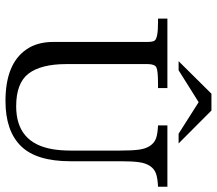

<svg xmlns="http://www.w3.org/2000/svg" viewBox="-66 -724 803 711"><g transform="rotate(90 335.5 -368.5)"><path d="M671.4 -552.2Q641.1 -550.8 623.5 -544.9Q606 -539.1 595 -522.9Q584 -506.8 580.6 -481.7Q577.1 -456.5 577.1 -413.1V-227.5Q577.1 -101.6 520.8 -44.4Q464.4 12.7 354 12.7Q216.8 12.7 163.6 -64Q135.3 -104 135.3 -164.6V-513.7Q135.3 -532.2 130.4 -539.6Q121.6 -552.2 63 -552.2H48.8V-586.9H306.2V-552.2H290.5Q241.2 -552.2 229.2 -545.9Q217.3 -539.6 217.3 -513.7V-212.9Q217.3 -119.6 252.2 -73.2Q287.1 -26.9 373.5 -26.9Q510.3 -26.9 532.7 -163.1Q537.6 -192.4 537.6 -229.5V-411.6Q537.6 -456.1 534.2 -481.4Q530.8 -506.8 519.8 -522.9Q508.8 -539.1 491.9 -544.9Q475.1 -550.8 444.3 -552.2V-586.9H671.4ZM511.2 -628.4H475.1L358.4 -702.6L240.2 -628.4H206.5L327.1 -750H389.2Z"/></g></svg>

Font: RIT Rachana
Style: Regular
Weight: 400
Designer: Hussain KH
Version: 1.4.7